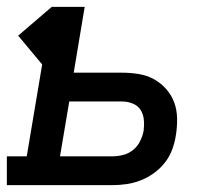

<svg xmlns="http://www.w3.org/2000/svg" viewBox="-29 -540 649 560"><path d="M-9 0V-84H49L94 -352L24 -436L122 -520H218L186 -328H327Q352 -328 376 -324Q400 -320 420 -309Q440 -298 455.5 -280.5Q471 -263 479 -241.5Q487 -220 487.5 -195Q488 -170 484 -146Q481 -125 473.5 -104.5Q466 -84 452.5 -66.5Q439 -49 420.5 -35.5Q402 -22 381.5 -14Q361 -6 340 -3Q319 0 298 0ZM146 -84H298Q314 -84 330 -88Q346 -92 359 -102.5Q372 -113 379.5 -128Q387 -143 390 -159Q392 -175 390.5 -191Q389 -207 381 -219.5Q373 -232 358 -238Q343 -244 327 -244H173Z"/></svg>

Font: Iosevka Etoile Medium Oblique
Style: Regular
Weight: 500
Italic angle: -9°
Designer: Belleve Invis
Foundry: Belleve Invis
Version: Version 15.5.2; ttfautohint (v1.8.4)